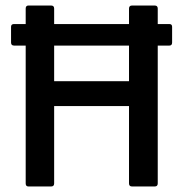

<svg xmlns="http://www.w3.org/2000/svg" viewBox="-20 -675 663 695"><path d="M83 0Q73 0 73 -11V-510H31Q20 -510 20 -521V-578Q20 -588 31 -588H73V-644Q73 -655 83 -655H165Q176 -655 176 -644V-588H447V-644Q447 -655 458 -655H540Q551 -655 551 -644V-588H593Q603 -588 603 -578V-521Q603 -510 593 -510H551V-11Q551 0 540 0H458Q447 0 447 -11V-291H176V-11Q176 0 165 0ZM176 -381H447V-510H176Z"/></svg>

Font: Sofia Sans Extra Cond
Style: Bold
Weight: 700
Width: 1
Designer: Botio Nikoltchev, Ani Petrova
Foundry: lettersoup
Version: Version 4.100; ttfautohint (v1.8.3)